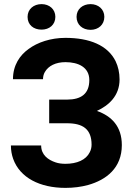

<svg xmlns="http://www.w3.org/2000/svg" viewBox="-20 -904 656 933"><path d="M425 -201C425 -188 422 -175 416 -164C398 -127 354 -108 298 -108C281 -108 264 -110 250 -115C214 -127 180 -151 180 -197H33C33 -173 37 -152 44 -132C77 -40 174 9 298 9C338 9 375 4 408 -5C497 -30 572 -88 572 -199C572 -290 522 -340 451 -365C507 -391 561 -437 561 -518C561 -551 554 -581 542 -606C504 -684 415 -720 298 -720C226 -720 162 -698 119 -666C77 -636 43 -588 43 -519H189C189 -532 192 -544 198 -554C215 -584 251 -602 298 -602C361 -602 414 -577 414 -515C414 -448 374 -420 306 -420H219V-305H306C382 -305 425 -277 425 -201ZM182 -760C220 -760 249 -784 249 -822C249 -859 220 -884 182 -884C144 -884 114 -860 114 -822C114 -783 143 -760 182 -760ZM420 -759C458 -759 487 -784 487 -822C487 -859 458 -884 420 -884C382 -884 352 -860 352 -822C352 -784 381 -759 420 -759Z"/></svg>

Font: Asimov
Style: Regular
Weight: 500
Designer: Google
Version: Version 2.000980; 2014